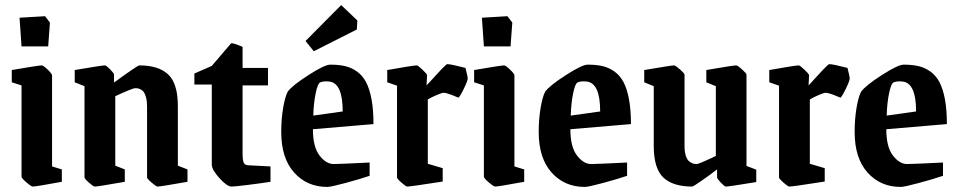

<svg xmlns="http://www.w3.org/2000/svg" viewBox="-20 -718 3742 749"><path d="M64 -537.1 56.2 -648.9 155.8 -654.8 174.8 -629.9 168 -537.1ZM107.9 9.8Q102.1 9.8 83 -6.6Q64 -22.9 64 -28.8V-384.8L25.9 -397V-444.8Q130.9 -462.9 143.1 -462.9Q148.9 -462.9 166 -446.5Q183.1 -430.2 183.1 -423.8V-68.8L221.2 -57.1V-8.8Q120.1 9.8 107.9 9.8Z M349.6 9.8Q344.2 9.8 326.9 -5.6Q309.6 -21 309.6 -25.9V-381.8L271.5 -397V-444.8Q377.4 -462.9 389.6 -462.9Q394.5 -462.9 409.7 -447.5Q424.8 -432.1 424.8 -426.8V-396Q516.6 -462.9 523.4 -462.9Q598.6 -462.9 636.2 -427.5Q673.8 -392.1 673.8 -304.2V-71.8L711.4 -57.1V-8.8Q606 9.8 594.7 9.8Q589.4 9.8 571.5 -5.6Q553.7 -21 553.7 -25.9V-303.2Q553.7 -323.2 549.8 -337.6Q545.9 -352.1 541 -358.9Q536.1 -365.7 528.3 -369.4Q520.5 -373 516.6 -373.5Q512.7 -374 506.8 -374Q497.6 -374 429.7 -342.8V-71.8L466.8 -57.1V-8.8Q361.8 9.8 349.6 9.8Z M883.3 9.8Q865.7 9.8 835.9 -23.2Q806.2 -56.2 806.2 -76.2V-388.2H738.3V-431.2L806.2 -460.9L881.3 -548.8Q884.8 -550.3 896 -546.9Q907.2 -543.5 917 -539.1L926.3 -535.2V-453.1H1025.4V-384.8H926.3V-119.1Q926.3 -92.3 931.2 -82.8Q936 -73.2 949.2 -73.2L1035.2 -68.8V-8.8Q998 -2.9 946.5 3.4Q895 9.8 883.3 9.8Z M1204.1 -518.1 1171.9 -558.1 1311 -698.2 1374 -638.2 1372.1 -603ZM1256.8 11.2Q1177.7 11.2 1127.4 -44.9Q1077.1 -101.1 1077.1 -203.1Q1077.1 -252 1084.2 -295.2Q1091.3 -338.4 1102.1 -359.9Q1119.6 -384.3 1183.1 -425Q1246.6 -465.8 1268.1 -465.8Q1301.8 -465.8 1326.7 -460Q1351.6 -454.1 1373 -438.7Q1394.5 -423.3 1408.2 -397.2Q1421.9 -371.1 1429.4 -330.3Q1437 -289.6 1437 -233.9L1200.7 -213.9Q1200.7 -145 1226.3 -111.6Q1252 -78.1 1281.7 -78.1Q1304.7 -78.1 1421.9 -84V-32.2Q1384.8 -19.5 1327.9 -4.2Q1271 11.2 1256.8 11.2ZM1202.1 -267.1 1316.9 -283.2Q1316.9 -394.5 1264.2 -399.9Q1243.2 -402.3 1230 -397Q1219.7 -393.6 1211.7 -355.2Q1203.6 -316.9 1202.1 -267.1Z M1568.8 9.8Q1563.5 9.8 1546.1 -5.6Q1528.8 -21 1528.8 -25.9V-383.8L1490.7 -397V-444.8Q1592.8 -462.9 1606 -462.9Q1610.4 -462.9 1628.2 -446Q1646 -429.2 1646 -424.8L1644 -384.8Q1650.4 -391.6 1664.6 -407Q1678.7 -422.4 1686 -430.4Q1693.4 -438.5 1702.9 -448.5Q1712.4 -458.5 1717.8 -463.1Q1723.1 -467.8 1724.6 -467.8Q1739.3 -467.8 1795.9 -453.1Q1804.7 -418 1804.7 -413.1Q1804.7 -402.8 1788.8 -370.6Q1772.9 -338.4 1768.1 -336.9Q1767.1 -337.4 1757.8 -341.3Q1748.5 -345.2 1741.7 -347.9Q1734.9 -350.6 1725.6 -353.3Q1716.3 -356 1710 -356Q1704.1 -356 1683.8 -347.4Q1663.6 -338.9 1648.9 -330.1V-79.1L1707 -62V-9.8Q1582 9.8 1568.8 9.8Z M1867.7 -537.1 1859.9 -648.9 1959.5 -654.8 1978.5 -629.9 1971.7 -537.1ZM1911.6 9.8Q1905.8 9.8 1886.7 -6.6Q1867.7 -22.9 1867.7 -28.8V-384.8L1829.6 -397V-444.8Q1934.6 -462.9 1946.8 -462.9Q1952.6 -462.9 1969.7 -446.5Q1986.8 -430.2 1986.8 -423.8V-68.8L2024.9 -57.1V-8.8Q1923.8 9.8 1911.6 9.8Z M2261.2 11.2Q2182.1 11.2 2131.8 -44.9Q2081.5 -101.1 2081.5 -203.1Q2081.5 -252 2088.6 -295.2Q2095.7 -338.4 2106.4 -359.9Q2124 -384.3 2187.5 -425Q2251 -465.8 2272.5 -465.8Q2306.2 -465.8 2331.1 -460Q2356 -454.1 2377.4 -438.7Q2398.9 -423.3 2412.6 -397.2Q2426.3 -371.1 2433.8 -330.3Q2441.4 -289.6 2441.4 -233.9L2205.1 -213.9Q2205.1 -145 2230.7 -111.6Q2256.3 -78.1 2286.1 -78.1Q2309.1 -78.1 2426.3 -84V-32.2Q2389.2 -19.5 2332.3 -4.2Q2275.4 11.2 2261.2 11.2ZM2206.5 -267.1 2321.3 -283.2Q2321.3 -394.5 2268.6 -399.9Q2247.6 -402.3 2234.4 -397Q2224.1 -393.6 2216.1 -355.2Q2208 -316.9 2206.5 -267.1Z M2680.2 9.8Q2605 9.8 2567.6 -25.6Q2530.3 -61 2530.3 -148.9V-381.8L2493.2 -397V-444.8Q2599.6 -462.9 2609.4 -462.9Q2614.7 -462.9 2632.6 -447.3Q2650.4 -431.6 2650.4 -426.8V-149.9Q2650.4 -125 2655.8 -109.1Q2661.1 -93.3 2670.2 -87.2Q2679.2 -81.1 2685.1 -79.6Q2690.9 -78.1 2698.2 -78.1Q2702.1 -78.1 2720.7 -85.9Q2739.3 -93.8 2755.9 -101.6L2772.5 -109.9V-381.8L2735.4 -397V-444.8Q2839.8 -462.9 2852.1 -462.9Q2857.4 -462.9 2874.8 -447.3Q2892.1 -431.6 2892.1 -426.8V-70.8L2930.2 -56.2V-7.8Q2824.2 9.8 2811 9.8Q2806.6 9.8 2792 -5.6Q2777.3 -21 2777.3 -25.9V-57.1Q2750.5 -36.1 2717.3 -13.2Q2684.1 9.8 2680.2 9.8Z M3059.1 9.8Q3053.7 9.8 3036.4 -5.6Q3019 -21 3019 -25.9V-383.8L2981 -397V-444.8Q3083 -462.9 3096.2 -462.9Q3100.6 -462.9 3118.4 -446Q3136.2 -429.2 3136.2 -424.8L3134.3 -384.8Q3140.6 -391.6 3154.8 -407Q3168.9 -422.4 3176.3 -430.4Q3183.6 -438.5 3193.1 -448.5Q3202.6 -458.5 3208 -463.1Q3213.4 -467.8 3214.8 -467.8Q3229.5 -467.8 3286.1 -453.1Q3294.9 -418 3294.9 -413.1Q3294.9 -402.8 3279.1 -370.6Q3263.2 -338.4 3258.3 -336.9Q3257.3 -337.4 3248 -341.3Q3238.8 -345.2 3231.9 -347.9Q3225.1 -350.6 3215.8 -353.3Q3206.5 -356 3200.2 -356Q3194.3 -356 3174.1 -347.4Q3153.8 -338.9 3139.2 -330.1V-79.1L3197.3 -62V-9.8Q3072.3 9.8 3059.1 9.8Z M3493.7 11.2Q3414.6 11.2 3364.3 -44.9Q3314 -101.1 3314 -203.1Q3314 -252 3321 -295.2Q3328.1 -338.4 3338.9 -359.9Q3356.4 -384.3 3419.9 -425Q3483.4 -465.8 3504.9 -465.8Q3538.6 -465.8 3563.5 -460Q3588.4 -454.1 3609.9 -438.7Q3631.3 -423.3 3645 -397.2Q3658.7 -371.1 3666.3 -330.3Q3673.8 -289.6 3673.8 -233.9L3437.5 -213.9Q3437.5 -145 3463.1 -111.6Q3488.8 -78.1 3518.6 -78.1Q3541.5 -78.1 3658.7 -84V-32.2Q3621.6 -19.5 3564.7 -4.2Q3507.8 11.2 3493.7 11.2ZM3439 -267.1 3553.7 -283.2Q3553.7 -394.5 3501 -399.9Q3480 -402.3 3466.8 -397Q3456.5 -393.6 3448.5 -355.2Q3440.4 -316.9 3439 -267.1Z"/></svg>

Font: Grenze SemiBold
Style: Regular
Weight: 600
Designer: Renata Polastri
Foundry: Omnibus-Type
Version: Version 1.002;PS 001.002;hotconv 1.0.88;makeotf.lib2.5.64775